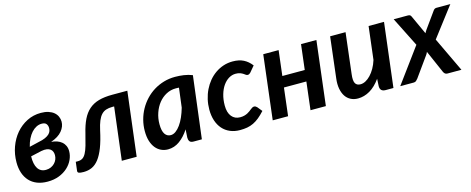

<svg xmlns="http://www.w3.org/2000/svg" viewBox="-32 -999 3642 1485"><g transform="rotate(-15 1789.0 -256.0)"><path d="M142 -214.5Q141 -183.5 146 -159Q151 -134.5 161.8 -117.5Q172.5 -100.5 189.5 -91.8Q206.5 -83 229.5 -84Q250 -84.5 267 -92.2Q284 -100 296.5 -112.8Q309 -125.5 315.8 -142Q322.5 -158.5 322.5 -176.5Q322.5 -191.5 317.5 -204.2Q312.5 -217 301.2 -225.2Q290 -233.5 272.2 -236.2Q254.5 -239 228.5 -234ZM226.5 -306.5Q260.5 -313 281.2 -322.5Q302 -332 313.5 -343.2Q325 -354.5 329 -366.5Q333 -378.5 333 -390.5Q333 -410 322.5 -423.8Q312 -437.5 285.5 -437.5Q263 -437.5 242 -426.8Q221 -416 203.5 -396.5Q186 -377 172.5 -349.5Q159 -322 151 -288.5ZM320.5 -282.5Q345.5 -281 366.8 -273.5Q388 -266 403.5 -253Q419 -240 427.8 -221Q436.5 -202 436.5 -177.5Q436.5 -143.5 421.2 -110.2Q406 -77 377.5 -50.8Q349 -24.5 308.2 -8.5Q267.5 7.5 216 7.5Q168.5 7.5 132 -7Q95.5 -21.5 70.8 -48.5Q46 -75.5 33.2 -113.5Q20.5 -151.5 20.5 -198.5Q20.5 -263 41.5 -321.2Q62.5 -379.5 100 -423.8Q137.5 -468 188.8 -494Q240 -520 300.5 -520Q335 -520 361 -511.5Q387 -503 404.2 -488.5Q421.5 -474 430.2 -454.5Q439 -435 439 -413.5Q439 -374 410.2 -339Q381.5 -304 320.5 -282.5Z M593.5 -277.5Q608.5 -340.5 630 -385Q651.5 -429.5 684 -458Q716.5 -486.5 762.2 -499.5Q808 -512.5 872 -512.5H992L929.5 0H810.5L862 -421.5H847Q818 -421.5 796.5 -414.2Q775 -407 759 -389.8Q743 -372.5 731 -343.5Q719 -314.5 709.5 -271Q692.5 -191.5 671.8 -138Q651 -84.5 626 -52.2Q601 -20 570.8 -6.2Q540.5 7.5 504 7.5Q476 7.5 465.2 2.8Q454.5 -2 456 -14.5L464.5 -84.5H480.5Q503 -84.5 518.5 -94Q534 -103.5 546.2 -126Q558.5 -148.5 569.2 -185.5Q580 -222.5 593.5 -277.5Z M1384 -432Q1377 -432.5 1370.8 -432.8Q1364.5 -433 1358.5 -433Q1317 -433 1281.5 -414Q1246 -395 1220.2 -362.8Q1194.5 -330.5 1179.8 -287.8Q1165 -245 1165 -197.5Q1165 -143.5 1182 -118.5Q1199 -93.5 1228.5 -93.5Q1249 -93.5 1268.8 -107.8Q1288.5 -122 1306.2 -146.8Q1324 -171.5 1338.8 -205Q1353.5 -238.5 1364.5 -277ZM1350 -107Q1316 -54.5 1273.2 -23.5Q1230.5 7.5 1180 7.5Q1151 7.5 1125.8 -4Q1100.5 -15.5 1081.8 -38.2Q1063 -61 1052.2 -95.2Q1041.5 -129.5 1041.5 -175.5Q1041.5 -221.5 1053 -265Q1064.5 -308.5 1085.8 -346.8Q1107 -385 1137 -417Q1167 -449 1204.2 -472Q1241.5 -495 1284.8 -507.8Q1328 -520.5 1376 -520.5Q1410.5 -520.5 1445.2 -515.5Q1480 -510.5 1513 -497.5L1451.5 0H1386Q1362.5 0 1354.2 -11.8Q1346 -23.5 1346 -41Z M1960.5 -91Q1935 -63 1911.8 -44Q1888.5 -25 1864.5 -13.5Q1840.5 -2 1814.2 2.8Q1788 7.5 1756.5 7.5Q1712 7.5 1676.8 -7.8Q1641.5 -23 1617 -51Q1592.5 -79 1579.5 -118.5Q1566.5 -158 1566.5 -206.5Q1566.5 -248 1575.5 -287.5Q1584.5 -327 1601.5 -362Q1618.5 -397 1642.5 -426Q1666.5 -455 1696.5 -476Q1726.5 -497 1761.8 -508.8Q1797 -520.5 1836.5 -520.5Q1887.5 -520.5 1923.2 -502.5Q1959 -484.5 1986.5 -448.5L1947 -401.5Q1943 -397 1937 -393.2Q1931 -389.5 1924 -389.5Q1915.5 -389.5 1908.8 -394.8Q1902 -400 1892.8 -406Q1883.5 -412 1869.8 -417.2Q1856 -422.5 1834 -422.5Q1805.5 -422.5 1779.5 -407Q1753.5 -391.5 1733.5 -363Q1713.5 -334.5 1701.8 -294.5Q1690 -254.5 1690 -206Q1690 -149.5 1715 -118.8Q1740 -88 1783 -88Q1802 -88 1816.5 -92Q1831 -96 1842.2 -101.8Q1853.5 -107.5 1862 -114.2Q1870.5 -121 1878 -126.8Q1885.5 -132.5 1892.2 -136.5Q1899 -140.5 1907 -140.5Q1913.5 -140.5 1919.2 -137.2Q1925 -134 1929.5 -129L1960.5 -91Z M2506 -513 2444.5 0H2321.5L2348 -223H2168.5L2142 0H2019L2080.5 -513H2203.5L2179.5 -312H2359L2383 -513Z M3047.5 -513 2985.5 0H2923Q2879 0 2879 -42.5L2882 -101.5Q2843 -46.5 2796.8 -19.5Q2750.5 7.5 2701 7.5Q2669 7.5 2643.5 -5.5Q2618 -18.5 2601.5 -43.2Q2585 -68 2578.2 -104.5Q2571.5 -141 2577.5 -187.5L2616 -513H2739.5L2701 -187.5Q2694.5 -137 2706 -115.2Q2717.5 -93.5 2748 -93.5Q2768 -93.5 2788.8 -104.5Q2809.5 -115.5 2829 -136Q2848.5 -156.5 2865 -185.2Q2881.5 -214 2892.5 -249.5L2924 -513Z M3398.5 -277 3530 0H3418Q3405.5 0 3398.2 -6.8Q3391 -13.5 3387 -22.5L3308 -203Q3305.5 -197 3302.8 -191.8Q3300 -186.5 3296.5 -181.5L3182.5 -22.5Q3176 -14 3168.2 -7Q3160.5 0 3148.5 0H3040L3243.5 -277L3125 -513H3237Q3249.5 -513 3255 -509.5Q3260.5 -506 3264.5 -497.5L3334.5 -345Q3337.5 -351 3341 -357Q3344.5 -363 3349 -369.5L3439.5 -495.5Q3450.5 -513 3466.5 -513H3578.5Z"/></g></svg>

Font: Lato 2
Style: Bold Italic
Weight: 700
Italic angle: -7°
Designer: Lukasz Dziedzic with Adam Twardoch and Botio Nikoltchev
Foundry: tyPoland Lukasz Dziedzic
Version: Version 2.015; 2015-08-06; http://www.latofonts.com/